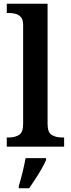

<svg xmlns="http://www.w3.org/2000/svg" viewBox="-20 -780 376 1021"><path d="M16 0V-49H28Q59 -49 81 -62.5Q103 -76 103 -120V-647Q103 -675 91.5 -688.5Q80 -702 62.5 -706.5Q45 -711 28 -711H16V-760H233V-120Q233 -76 255 -62.5Q277 -49 308 -49H321V0ZM80 208Q90 177 100 136Q110 95 116 61H225V71Q216 92 200.5 119Q185 146 167.5 173Q150 200 135 221H80Z"/></svg>

Font: Noto Serif Telugu SemiBold
Style: Regular
Weight: 600
Designer: Jelle Bosma - Monotype Design Team
Foundry: Monotype Imaging Inc.
Version: Version 2.005; ttfautohint (v1.8.4.7-5d5b)